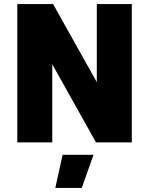

<svg xmlns="http://www.w3.org/2000/svg" viewBox="-20 -700 733 944"><path d="M65 0Q65 -168 65 -340Q65 -512 65 -680Q109 -680 153.5 -680Q198 -680 241 -680Q294 -585 348.5 -488Q403 -391 456 -296Q456 -391 456 -488Q456 -585 456 -680Q499 -680 542 -680Q585 -680 628 -680Q628 -512 628 -340Q628 -168 628 0Q585 0 540.5 0Q496 0 452 0Q399 -95 344.5 -192Q290 -289 237 -384Q237 -289 237 -192Q237 -95 237 0Q194 0 151 0Q108 0 65 0ZM252 224Q261 183 270 142Q279 101 288 61Q326 61 364.5 61Q403 61 440 61Q426 101 411 142Q396 183 382 224Q350 224 317 224Q284 224 252 224Z"/></svg>

Font: Tilt Warp
Style: Regular
Weight: 400
Designer: Andy Clymer
Foundry: Andy Clymer
Version: Version 1.000